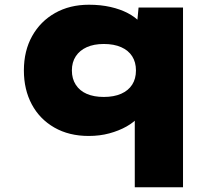

<svg xmlns="http://www.w3.org/2000/svg" viewBox="-20 -566 942 812"><path d="M550 226V-144L595 -125Q589 -97 568 -73Q547 -49 515 -31Q483 -13 442.5 -2Q402 9 355 9Q272 9 210 -26.5Q148 -62 114.5 -124.5Q81 -187 81 -268Q81 -351 116 -413.5Q151 -476 213 -511Q275 -546 356 -546Q406 -546 447.5 -536.5Q489 -527 520.5 -510.5Q552 -494 571.5 -472.5Q591 -451 596 -426L555 -417L566 -534H754V226ZM419 -156Q462 -156 492.5 -169.5Q523 -183 539 -208Q555 -233 555 -268Q555 -303 539 -328Q523 -353 492.5 -366.5Q462 -380 419 -380Q377 -380 347 -366.5Q317 -353 300.5 -328Q284 -303 284 -268Q284 -233 300.5 -207.5Q317 -182 347 -169Q377 -156 419 -156Z"/></svg>

Font: Lexend Mega Black
Style: Regular
Weight: 900
Version: Version 1.007